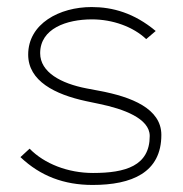

<svg xmlns="http://www.w3.org/2000/svg" viewBox="-20 -505 520 545"><path d="M243 20C354 20 438 -15 438 -122C438 -197 353 -230 263 -247L226 -254C153 -268 94 -300 94 -354C94 -424 169 -450 241 -450C300 -450 358 -429 395 -394L422 -417C361 -468 300 -485 240 -485C149 -485 60 -438 60 -350C60 -275 136 -237 224 -218L262 -210C330 -196 405 -169 405 -119C405 -34 336 -14 244 -14C173 -14 106 -40 64 -83L38 -59C95 -5 162 20 243 20Z"/></svg>

Font: Kreadon Extra Light
Style: Regular
Weight: 200
Designer: kohakuno
Foundry: StudioGnu
Version: Version 1.000;Glyphs 3.1.2 (3151)